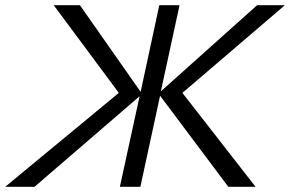

<svg xmlns="http://www.w3.org/2000/svg" viewBox="-48 -720 1118 740"><path d="M-28 0 410 -362 159 -700H260L494 -366L566 -700H644L572 -368L943 -700H1050L655 -362L937 0H832L569 -351L493 0H414L490 -349L85 0Z"/></svg>

Font: Isabella Sans
Style: Italic
Weight: 400
Italic angle: -12°
Designer: Christian Thalmann (Catharsis Fonts), Cristiano Sobral
Foundry: The Isabella Sans Project Authors
Version: Version 2.026; ttfautohint (v1.8.4.7-5d5b-dirty)